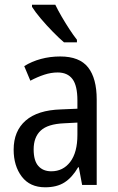

<svg xmlns="http://www.w3.org/2000/svg" viewBox="-20 -852 500 816"><path d="M236 -612Q318 -612 354.5 -565.5Q391 -519 391 -429V-66H329L315 -141H312Q287 -98 254.5 -77Q222 -56 172 -56Q107 -56 72.5 -101.5Q38 -147 38 -216Q38 -295 89 -339.5Q140 -384 239 -387L309 -390V-425Q309 -488 288 -516Q267 -544 225 -544Q197 -544 168 -534.5Q139 -525 109 -509L83 -571Q115 -591 154 -601.5Q193 -612 236 -612ZM252 -328Q183 -325 153 -297Q123 -269 123 -217Q123 -169 143 -146.5Q163 -124 198 -124Q248 -124 278.5 -164Q309 -204 309 -279V-331ZM215 -832Q226 -809 242 -781.5Q258 -754 275 -728Q292 -702 307 -683V-672H252Q232 -689 204.5 -717Q177 -745 153 -773.5Q129 -802 116 -823V-832Z"/></svg>

Font: Noto Sans Malayalam UI Condensed
Style: Regular
Weight: 400
Width: 3
Designer: Jelle Bosma - Monotype Design Team
Foundry: Monotype Imaging Inc.
Version: Version 2.104; ttfautohint (v1.8.4.7-5d5b)